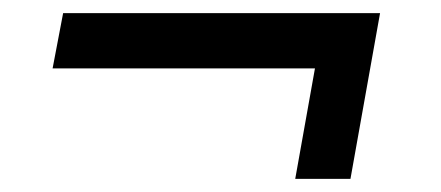

<svg xmlns="http://www.w3.org/2000/svg" viewBox="-20 -468 670 292"><path d="M429 -196 459 -364H60L76 -448H558L513 -196Z"/></svg>

Font: Archivo SemiBold Medium
Style: Italic
Weight: 500
Italic angle: -10°
Version: Version 2.001